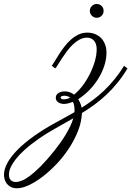

<svg xmlns="http://www.w3.org/2000/svg" viewBox="-266 -520 674 986"><path d="M135.7 -10.7Q138.7 -5.4 144.5 6.1Q150.4 17.6 153.3 33.2Q183.6 14.2 212.6 -7.6Q241.7 -29.3 269 -55.4Q296.4 -81.5 322 -112.8Q347.7 -144 371.1 -182.1L388.7 -168.5Q363.8 -127.4 336.9 -94.5Q310.1 -61.5 281 -34.2Q252 -6.8 220.5 16.4Q189 39.6 154.8 60.5Q152.8 106 134.8 152.1Q116.7 198.2 88.6 241.2Q60.5 284.2 25.1 321.5Q-10.3 358.9 -46.6 386.7Q-83 414.6 -117.4 430.7Q-151.9 446.8 -178.2 446.8Q-197.3 446.8 -210.2 440.2Q-223.1 433.6 -231 423.3Q-238.8 413.1 -242.2 400.9Q-245.6 388.7 -245.6 377.4Q-245.6 349.1 -228 316.7Q-210.4 284.2 -176 249.3Q-141.6 214.4 -90.8 178.2Q-40 142.1 25.9 106.4Q48.8 93.8 71.3 81.5Q93.8 69.3 116.2 56.2Q116.2 53.7 116.5 51Q116.7 48.3 116.7 45.9Q116.7 31.2 114.5 20.8Q112.3 10.3 108.4 2.9Q81.5 13.7 63 13.7Q44.9 13.7 32.7 5.1Q20.5 -3.4 20.5 -18.1Q20.5 -33.7 34.2 -42.2Q47.9 -50.8 66.9 -50.8Q92.3 -50.8 114.3 -34.2Q136.7 -51.8 157.7 -79.3Q178.7 -106.9 194.8 -138.9Q210.9 -170.9 220.7 -204.3Q230.5 -237.8 230.5 -267.1Q230.5 -283.2 226.3 -294.4Q222.2 -305.7 215.3 -312.7Q208.5 -319.8 199.7 -323.2Q190.9 -326.7 181.2 -326.7Q161.1 -326.7 142.8 -316.9Q124.5 -307.1 108.4 -291.7Q92.3 -276.4 78.4 -257.8Q64.5 -239.3 53 -221.7Q41.5 -204.1 32.7 -189.7Q23.9 -175.3 18.1 -168.5L0 -182.1Q5.9 -189.9 14.9 -205.3Q23.9 -220.7 36.1 -239.7Q48.3 -258.8 63.5 -278.8Q78.6 -298.8 96.7 -315.2Q114.7 -331.5 136 -342Q157.2 -352.5 181.2 -352.5Q204.1 -352.5 222.4 -345Q240.7 -337.4 253.7 -324Q266.6 -310.5 273.7 -291.5Q280.8 -272.5 280.8 -249Q280.8 -214.8 269 -180.2Q257.3 -145.5 237.5 -114Q217.8 -82.5 191.4 -55.9Q165 -29.3 135.7 -10.7ZM11.7 255.9Q26.9 236.8 42 215.8Q57.1 194.8 70.3 173.1Q83.5 151.4 94 129.6Q104.5 107.9 110.4 87.4L38.6 127.9Q-23.9 162.6 -67.6 193.1Q-111.3 223.6 -139.9 249.8Q-168.5 275.9 -184.6 296.9Q-200.7 317.9 -208.7 334Q-216.8 350.1 -218.5 360.6Q-220.2 371.1 -220.2 376Q-220.2 382.8 -218.8 389.9Q-217.3 397 -213.1 402.3Q-209 407.7 -202.1 411.1Q-195.3 414.6 -184.1 414.6Q-171.9 414.6 -154.1 407.7Q-136.2 400.9 -112.3 383.1Q-88.4 365.2 -57.6 334.5Q-26.9 303.7 11.7 255.9ZM94.2 -19.5Q87.4 -23.9 79.6 -26.1Q71.8 -28.3 66.4 -28.3Q45.4 -28.3 45.4 -19Q45.4 -9.8 63.5 -9.8Q68.4 -9.8 77.6 -12Q86.9 -14.2 94.2 -19.5ZM266.1 -463.9Q266.1 -449.7 255.9 -439.2Q245.6 -428.7 230.5 -428.7Q216.3 -428.7 205.8 -439.2Q195.3 -449.7 195.3 -463.9Q195.3 -479 205.8 -489.3Q216.3 -499.5 230.5 -499.5Q245.6 -499.5 255.9 -489.3Q266.1 -479 266.1 -463.9Z"/></svg>

Font: Parisienne
Style: Regular
Weight: 400
Designer: Astigmatic (AOETI)
Foundry: Astigmatic (AOETI)
Version: Version 1.000